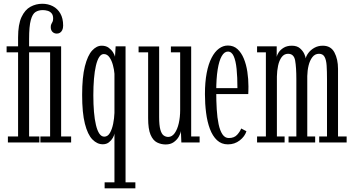

<svg xmlns="http://www.w3.org/2000/svg" viewBox="-20 -776 1915 1046"><path d="M23 0V-32.5H78.5V-491H16V-523.5H78.5V-571.5Q78.5 -643 97.2 -683Q116 -723 146 -739.2Q176 -755.5 210.5 -755.5Q242 -755.5 267.8 -742.2Q293.5 -729 308.8 -702.5Q324 -676 324 -636.5Q324 -621.5 319 -611.8Q314 -602 306.5 -597.5Q299 -593 289.5 -593Q275.5 -593 266 -602.2Q256.5 -611.5 256.5 -628.5Q256.5 -639.5 260 -645.5Q263.5 -651.5 266.5 -658Q269.5 -664.5 269.5 -675.5Q269.5 -693.5 261 -703.5Q252.5 -713.5 239.5 -717.2Q226.5 -721 213 -721Q190.5 -721 173.8 -710.8Q157 -700.5 147.8 -666.8Q138.5 -633 138.5 -563V-523.5H237.5V-491H138.5V-32.5H194.5V0ZM200 0V-32.5H253V-491H200V-523.5H313V-32.5H367.5V0Z M550 250V217.5H603.5V-48.5Q602.5 -39 594.8 -25.2Q587 -11.5 573.5 -0.8Q560 10 540 10Q509 10 483.2 -16.5Q457.5 -43 442.5 -102Q427.5 -161 427.5 -259Q427.5 -356 442.5 -415Q457.5 -474 481.8 -500.5Q506 -527 534 -527Q557 -527 572 -516Q587 -505 595.8 -491Q604.5 -477 606.5 -467L610 -523.5H664V217.5H717.5V250ZM548 -31.5Q567 -31.5 578.8 -51.8Q590.5 -72 596.5 -101.8Q602.5 -131.5 603.5 -161V-374Q602 -396 595.2 -421.2Q588.5 -446.5 576.2 -464Q564 -481.5 545.5 -481.5Q531 -481.5 520.2 -464.8Q509.5 -448 502.5 -418Q495.5 -388 492 -346.8Q488.5 -305.5 488.5 -257Q488.5 -207.5 492 -166.2Q495.5 -125 502.8 -94.8Q510 -64.5 521.2 -48Q532.5 -31.5 548 -31.5Z M882.5 11Q857.5 11 835.5 0Q813.5 -11 800.2 -42Q787 -73 787 -132.5V-491H735V-523H847V-138.5Q847 -93.5 853.5 -70Q860 -46.5 871.5 -38.2Q883 -30 896.5 -30Q917 -30 931.8 -50.8Q946.5 -71.5 954 -104.8Q961.5 -138 961.5 -175.5V-491H911V-523H1021.5V-32.5H1067.5V0H968L965.5 -62Q963.5 -47.5 953.5 -30.5Q943.5 -13.5 926 -1.2Q908.5 11 882.5 11Z M1221.5 10.5Q1186.5 10.5 1162.2 -12.2Q1138 -35 1123.5 -73.8Q1109 -112.5 1102.8 -161.5Q1096.5 -210.5 1096.5 -263Q1096.5 -328.5 1106 -378.2Q1115.5 -428 1132.8 -461.2Q1150 -494.5 1172.8 -511.2Q1195.5 -528 1221.5 -528Q1252.5 -528 1273.8 -508.5Q1295 -489 1308.2 -457Q1321.5 -425 1327.5 -385.2Q1333.5 -345.5 1333.5 -305Q1333.5 -294.5 1333.2 -284Q1333 -273.5 1332.5 -263.5H1151V-296H1273.5Q1273.5 -355.5 1269 -400.2Q1264.5 -445 1253.2 -470Q1242 -495 1221.5 -495Q1202 -495 1187.8 -470Q1173.5 -445 1165.8 -396.8Q1158 -348.5 1158 -278Q1158 -226 1160.8 -180.2Q1163.5 -134.5 1171 -99.2Q1178.5 -64 1192 -44Q1205.5 -24 1226.5 -24Q1256 -24 1272 -41.8Q1288 -59.5 1294 -76L1322.5 -61Q1314 -33 1286.2 -11.2Q1258.5 10.5 1221.5 10.5Z M1380.5 0V-32.5H1428.5V-491H1380.5V-523.5H1487.5V-466.5Q1489 -476 1498.2 -490.5Q1507.5 -505 1525.5 -516Q1543.5 -527 1570 -527Q1598 -527 1614.2 -512.8Q1630.5 -498.5 1637.8 -482Q1645 -465.5 1645.5 -458Q1648.5 -472.5 1660.8 -488.5Q1673 -504.5 1693 -515.8Q1713 -527 1739 -527Q1782.5 -527 1802 -490.2Q1821.5 -453.5 1821.5 -401V-32.5H1868.5V0H1719V-32.5H1761.5V-343.5Q1761.5 -387 1759.5 -418.2Q1757.5 -449.5 1748.2 -466.2Q1739 -483 1718 -483Q1696 -483 1682 -465Q1668 -447 1661.2 -419.2Q1654.5 -391.5 1654 -361.5V-32.5H1697V0H1552V-32.5H1594.5V-343.5Q1594.5 -408.5 1588 -445.8Q1581.5 -483 1549.5 -483Q1528 -483 1514.5 -464.8Q1501 -446.5 1495 -418.2Q1489 -390 1488.5 -359V-32.5H1530.5V0Z"/></svg>

Font: Imbue Thin 10pt Light
Style: Regular
Weight: 300
Version: Version 1.102